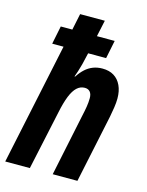

<svg xmlns="http://www.w3.org/2000/svg" viewBox="-121 -831 689 902"><g transform="rotate(15 223.5 -380.0)"><path d="M-5.9 0 119.1 -591.8H64L82 -680.2H138.2L154.8 -759.8H274.9L257.8 -680.2H344.2L326.2 -591.8H238.8Q231.4 -557.6 225.6 -535.4Q219.7 -513.2 214.8 -498.3Q210 -483.4 205.1 -470.2H208Q222.7 -492.7 239.7 -508.3Q256.8 -523.9 277.6 -532Q298.3 -540 323.2 -540Q356 -540 378.9 -525.9Q401.9 -511.7 414.3 -485.1Q426.8 -458.5 426.8 -421.9Q426.8 -402.3 423.1 -377.9Q419.4 -353.5 415 -331.1L345.2 0H225.1L288.1 -301.8Q293.5 -325.2 297.1 -347.4Q300.8 -369.6 300.8 -390.1Q300.8 -410.2 291.7 -420.7Q282.7 -431.2 266.1 -431.2Q244.6 -431.2 228 -415.8Q211.4 -400.4 198.7 -368.9Q186 -337.4 175.8 -288.1L113.8 0Z"/></g></svg>

Font: Open Sans Condensed
Style: Italic
Weight: 400
Width: 3
Italic angle: -12°
Designer: Monotype Design Team
Foundry: Monotype Imaging Inc.
Version: Version 3.000